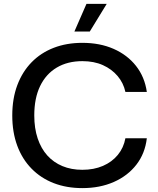

<svg xmlns="http://www.w3.org/2000/svg" viewBox="-20 -957 811 986"><path d="M403 9Q322 9 256 -16.5Q190 -42 142 -91Q94 -140 68.5 -209Q43 -278 43 -364Q43 -451 69 -520Q95 -589 142.5 -637.5Q190 -686 256 -711.5Q322 -737 403 -737Q493 -737 563.5 -706Q634 -675 678.5 -618.5Q723 -562 734 -485H624Q614 -531 584 -566.5Q554 -602 508.5 -622.5Q463 -643 403 -643Q327 -643 271.5 -610Q216 -577 186 -515Q156 -453 156 -364Q156 -298 173.5 -246Q191 -194 223 -158.5Q255 -123 300.5 -104Q346 -85 403 -85Q462 -85 508.5 -105Q555 -125 585 -161.5Q615 -198 624 -247H734Q725 -169 680.5 -111.5Q636 -54 564.5 -22.5Q493 9 403 9ZM362 -795 424 -937H528L441 -795Z"/></svg>

Font: Mona Sans ExtraLight Medium
Style: Regular
Weight: 500
Version: Version 2.000